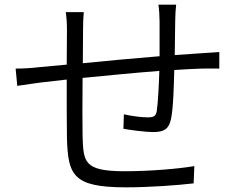

<svg xmlns="http://www.w3.org/2000/svg" viewBox="-20 -789 1040 823"><path d="M47 -495 54 -421C82 -425 121 -431 152 -435L266 -448C266 -346 266 -238 267 -195C272 -39 292 14 519 14C621 14 743 5 810 -3L813 -77C749 -66 626 -55 515 -55C338 -55 338 -95 334 -205C333 -243 333 -350 334 -455C436 -465 558 -477 663 -485C661 -420 657 -347 652 -313C648 -290 638 -286 612 -286C588 -286 546 -291 511 -299L509 -237C535 -232 601 -223 638 -223C683 -223 704 -236 713 -279C723 -326 725 -417 727 -489C773 -492 814 -494 845 -495C870 -495 906 -496 920 -495V-566C898 -564 872 -563 846 -561L729 -553L731 -699C731 -720 733 -752 735 -769H659C662 -752 664 -718 664 -696V-548C554 -539 434 -528 335 -518L336 -660C336 -689 337 -716 339 -737H262C266 -707 267 -686 267 -657L266 -512L147 -501C114 -497 78 -495 47 -495Z"/></svg>

Font: ChiuKong Gothic MN Normal
Style: Regular
Weight: 350
Designer: Ryoko NISHIZUKA 西塚涼子 (kana, bopomofo & ideographs); Paul D. Hunt (Latin, Greek & Cyrillic); Sandoll Communications 산돌커뮤니
Foundry: Adobe
Version: Version 1.300